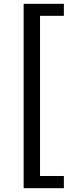

<svg xmlns="http://www.w3.org/2000/svg" viewBox="-20 -816 395 1007"><path d="M104 -796H315V-733H190V107H315V171H104Z"/></svg>

Font: Noto Sans S Chinese Medium
Style: Regular
Weight: 500
Designer: Ryoko NISHIZUKA  (kana & ideographs); Paul D. Hunt (Latin, Greek & Cyrillic); Wenlong ZHANG  (bopomofo); Sandoll Communi
Foundry: Adobe Systems Incorporated
Version: Version 1.000;PS 1;hotconv 1.0.78;makeotf.lib2.5.61930